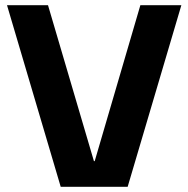

<svg xmlns="http://www.w3.org/2000/svg" viewBox="-20 -720 726 740"><path d="M7 -700H165L342 -99H345L521 -700H679L472 0H214Z"/></svg>

Font: Pathway Extreme 28pt
Style: Bold
Weight: 700
Designer: Eduardo Rodriguez Tunni
Foundry: Eduardo Rodriguez Tunni
Version: Version 1.001;gftools[0.9.26]